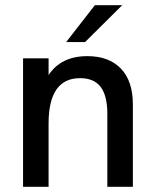

<svg xmlns="http://www.w3.org/2000/svg" viewBox="-20 -717 593 737"><path d="M68.5 0V-493H166.5V-429Q214.5 -501.5 315.5 -501.5Q398 -501.5 444 -453.8Q490 -406 490 -316V0H392V-280Q392 -350 366.2 -383.5Q340.5 -417 287.5 -417Q166.5 -417 166.5 -243V0ZM234 -555.5 344 -697H449L306.5 -555.5Z"/></svg>

Font: HK Grotesk Medium
Style: Regular
Weight: 500
Designer: Alfredo Marco Pradil
Foundry: Hanken Design Co.
Version: Version 3.001;FEAKit 1.0